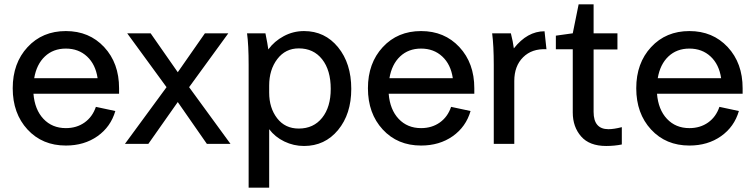

<svg xmlns="http://www.w3.org/2000/svg" viewBox="-20 -657 3443 877"><path d="M38.1 -253.9Q38.1 -368.7 106 -441.9Q173.8 -515.1 280.8 -515.1Q387.7 -515.1 455.8 -441.9Q523.9 -368.7 523.9 -253.9V-229H132.8Q138.7 -156.2 178.5 -114Q218.3 -71.8 280.8 -71.8Q330.1 -71.8 366.2 -97.4Q402.3 -123 418 -168.9L506.8 -149.9Q485.8 -77.6 425.3 -34.9Q364.7 7.8 280.8 7.8Q173.3 7.8 105.7 -65.4Q38.1 -138.7 38.1 -253.9ZM280.8 -435.1Q223.1 -435.1 185.1 -399.2Q147 -363.3 136.2 -299.8H425.8Q416.5 -362.8 377.7 -398.9Q338.9 -435.1 280.8 -435.1Z M740.7 -258.8 561 -504.9H668L792 -327.1L916 -504.9H1022.9L843.8 -258.8L1032.7 0H924.8L792 -190.9L657.7 0H550.8Z M1209.5 -66.9V200.2H1115.7V-359.9Q1115.7 -452.1 1108.4 -504.9H1192.4Q1202.6 -454.6 1205.6 -431.2Q1232.9 -468.8 1276.1 -491.9Q1319.3 -515.1 1368.7 -515.1Q1463.9 -515.1 1524.2 -441.2Q1584.5 -367.2 1584.5 -251Q1584.5 -136.2 1524.2 -63.2Q1463.9 9.8 1368.7 9.8Q1321.3 9.8 1278.8 -10.7Q1236.3 -31.2 1209.5 -66.9ZM1209.5 -266.1V-233.9Q1209.5 -164.1 1245.8 -116.9Q1282.2 -69.8 1344.7 -69.8Q1412.1 -69.8 1451.4 -118.9Q1490.7 -168 1490.7 -251Q1490.7 -336.4 1451.4 -386.2Q1412.1 -436 1344.7 -436Q1283.7 -436 1246.6 -387.2Q1209.5 -338.4 1209.5 -266.1Z M1660.6 -253.9Q1660.6 -368.7 1728.5 -441.9Q1796.4 -515.1 1903.3 -515.1Q2010.3 -515.1 2078.4 -441.9Q2146.5 -368.7 2146.5 -253.9V-229H1755.4Q1761.2 -156.2 1801 -114Q1840.8 -71.8 1903.3 -71.8Q1952.6 -71.8 1988.8 -97.4Q2024.9 -123 2040.5 -168.9L2129.4 -149.9Q2108.4 -77.6 2047.9 -34.9Q1987.3 7.8 1903.3 7.8Q1795.9 7.8 1728.3 -65.4Q1660.6 -138.7 1660.6 -253.9ZM1903.3 -435.1Q1845.7 -435.1 1807.6 -399.2Q1769.5 -363.3 1758.8 -299.8H2048.3Q2039.1 -362.8 2000.2 -398.9Q1961.4 -435.1 1903.3 -435.1Z M2228 -504.9H2313.5Q2323.2 -466.8 2327.1 -436Q2388.7 -514.2 2467.3 -514.2L2476.1 -432.1Q2409.7 -435.5 2369.4 -395.5Q2329.1 -355.5 2329.1 -287.1V0H2235.4V-359.9Q2235.4 -447.8 2228 -504.9Z M2596.2 -143.1V-432.1H2519V-494.1L2596.2 -504.9L2623 -637.2H2691.4V-504.9H2800.3V-431.2H2691.4V-146Q2691.4 -66.9 2759.3 -66.9Q2783.7 -66.9 2820.3 -76.2V2.9Q2786.6 9.8 2749 9.8Q2672.4 9.8 2634.3 -33.9Q2596.2 -77.6 2596.2 -143.1Z M2886.2 -253.9Q2886.2 -368.7 2954.1 -441.9Q3022 -515.1 3128.9 -515.1Q3235.8 -515.1 3304 -441.9Q3372.1 -368.7 3372.1 -253.9V-229H2981Q2986.8 -156.2 3026.6 -114Q3066.4 -71.8 3128.9 -71.8Q3178.2 -71.8 3214.4 -97.4Q3250.5 -123 3266.1 -168.9L3355 -149.9Q3334 -77.6 3273.4 -34.9Q3212.9 7.8 3128.9 7.8Q3021.5 7.8 2953.9 -65.4Q2886.2 -138.7 2886.2 -253.9ZM3128.9 -435.1Q3071.3 -435.1 3033.2 -399.2Q2995.1 -363.3 2984.4 -299.8H3273.9Q3264.6 -362.8 3225.8 -398.9Q3187 -435.1 3128.9 -435.1Z"/></svg>

Font: LT Superior Med
Style: Regular
Weight: 500
Designer: Daniel Lyons
Foundry: LyonsType
Version: Version 1.000